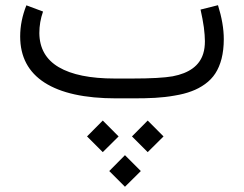

<svg xmlns="http://www.w3.org/2000/svg" viewBox="-20 -375 930 732"><path d="M396.5 277.1 456.4 337 516.9 277.1 456.4 216.6ZM483.1 145.1 543.1 205 603.5 145.1 543.1 84.6ZM311.8 145.1 371.8 205 432.2 145.1 371.8 84.6ZM486.1 0C517.9 0 546.6 -0.5 571.3 -2C596 -3.5 620.7 -6 645.8 -10.6C670.5 -14.6 692.2 -20.2 710.3 -27.2C728.5 -33.8 745.6 -42.8 761.7 -54.4C777.8 -66 790.9 -79.6 801 -95.2C811.1 -110.8 819.1 -129.5 824.7 -151.1C830.2 -172.8 833.2 -198 833.2 -225.7C833.2 -265.5 825.7 -308.3 811.1 -355.2L744.6 -338.5C750.1 -314.4 754.2 -291.7 757.2 -271C759.7 -250.4 761.2 -232.7 761.2 -218.1C761.2 -200.5 759.2 -184.4 754.7 -170.3C740.6 -124.9 701.8 -96.2 638.3 -84.1C607.6 -78.6 555.7 -75.6 482.6 -75.6H418.1C323.9 -75.6 252.9 -90.2 204 -118.9C155.2 -147.6 130.5 -190.9 130 -248.9C130 -276.6 134.5 -303.8 144.1 -331L80.6 -354.7C65 -315.4 56.9 -276.1 56.9 -236.3C56.9 -158.2 88.2 -99.7 150.1 -59.9C212.1 -20.2 302.8 0 423.2 0Z"/></svg>

Font: Vazir FD Light
Style: Regular
Weight: 300
Foundry: DejaVu fonts team - Redesigned by Saber Rastikerdar
Version: Version 21.10;October 20, 2019;FontCreator 12.0.0.2547 64-bi